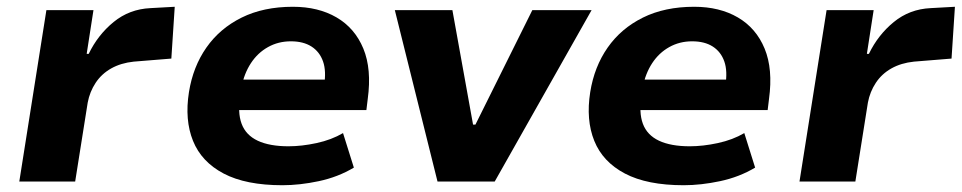

<svg xmlns="http://www.w3.org/2000/svg" viewBox="-20 -536 2840 567"><path d="M37 0 117 -506H256L236 -377H242Q269 -433 315.5 -471Q362 -509 424 -512L496 -516L486 -363L375 -354Q337 -350 308.5 -334Q280 -318 262.5 -291.5Q245 -265 239 -233L202 0Z M814 11Q706 11 640.5 -23.5Q575 -58 550 -120Q525 -182 538 -264Q550 -339 589.5 -395.5Q629 -452 693.5 -484Q758 -516 845 -516Q920 -516 974 -484.5Q1028 -453 1053 -392.5Q1078 -332 1066 -244L1062 -211H660L674 -301H951L937 -283Q944 -326 934 -354.5Q924 -383 900 -398.5Q876 -414 839 -414Q802 -414 771.5 -397Q741 -380 721 -349.5Q701 -319 693 -278L690 -256Q681 -204 693.5 -170.5Q706 -137 741 -120.5Q776 -104 832 -104Q871 -104 915 -113.5Q959 -123 993 -143L1025 -41Q978 -13 921.5 -1Q865 11 814 11Z M1272 0 1146 -506H1316L1377 -168H1384L1552 -506H1727L1441 0Z M1999 11Q1891 11 1825.5 -23.5Q1760 -58 1735 -120Q1710 -182 1723 -264Q1735 -339 1774.5 -395.5Q1814 -452 1878.5 -484Q1943 -516 2030 -516Q2105 -516 2159 -484.5Q2213 -453 2238 -392.5Q2263 -332 2251 -244L2247 -211H1845L1859 -301H2136L2122 -283Q2129 -326 2119 -354.5Q2109 -383 2085 -398.5Q2061 -414 2024 -414Q1987 -414 1956.5 -397Q1926 -380 1906 -349.5Q1886 -319 1878 -278L1875 -256Q1866 -204 1878.5 -170.5Q1891 -137 1926 -120.5Q1961 -104 2017 -104Q2056 -104 2100 -113.5Q2144 -123 2178 -143L2210 -41Q2163 -13 2106.5 -1Q2050 11 1999 11Z M2341 0 2421 -506H2560L2540 -377H2546Q2573 -433 2619.5 -471Q2666 -509 2728 -512L2800 -516L2790 -363L2679 -354Q2641 -350 2612.5 -334Q2584 -318 2566.5 -291.5Q2549 -265 2543 -233L2506 0Z"/></svg>

Font: Nunito Sans 6pt ExtraBold
Style: Italic
Weight: 800
Italic angle: -9°
Version: Version 3.101;gftools[0.9.27]